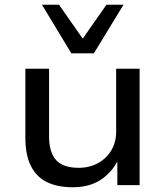

<svg xmlns="http://www.w3.org/2000/svg" viewBox="-20 -781 699 810"><path d="M287 9Q223 9 178.5 -12.5Q134 -34 110.5 -80.5Q87 -127 87 -201V-491H187V-205Q187 -160 200.5 -130.5Q214 -101 241.5 -87Q269 -73 311 -73Q358 -73 394 -93Q430 -113 450 -147.5Q470 -182 470 -225V-491H569V0H475V-109H480Q453 -54 405 -22.5Q357 9 287 9ZM281 -556 157 -761H229L329 -618L429 -761H501L376 -556Z"/></svg>

Font: Nunito Sans 10pt SemiExpanded Medium
Style: Regular
Weight: 500
Width: 6
Designer: Vernon Adams
Foundry: Vernon Adams
Version: Version 3.101;gftools[0.9.27]